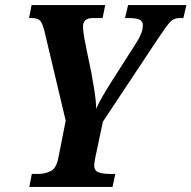

<svg xmlns="http://www.w3.org/2000/svg" viewBox="-20 -734 752 754"><path d="M95 0 105 -51H129Q157 -51 179 -62Q201 -73 209 -113L238 -260L155 -610Q148 -639 139 -651Q130 -663 105 -663H94L104 -714H393L383 -663H344Q306 -663 306 -630Q306 -613 311 -585.5Q316 -558 322 -529L339 -447Q345 -414 351 -377Q357 -340 358 -307Q366 -327 383.5 -357Q401 -387 424 -423L514 -564Q527 -584 534 -601.5Q541 -619 541 -635Q541 -650 528.5 -656.5Q516 -663 487 -663H471L483 -714H712L700 -663H684Q662 -663 647 -646.5Q632 -630 601 -583L384 -256L354 -114Q350 -91 350 -85Q350 -63 367.5 -57Q385 -51 412 -51H433L422 0Z"/></svg>

Font: Noto Serif Condensed
Style: Bold Italic
Weight: 700
Width: 3
Italic angle: -12°
Designer: Monotype Design Team
Foundry: Monotype Imaging Inc.
Version: Version 2.014